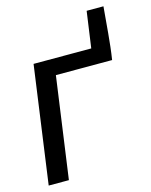

<svg xmlns="http://www.w3.org/2000/svg" viewBox="-99 -697 599 762"><g transform="rotate(-15 200.0 -315.5)"><path d="M310 -482H73L6 0H89L147 -416H378C389 -484 393 -559 400 -631H331Z"/></g></svg>

Font: Cantarell
Style: Oblique
Weight: 400
Italic angle: -8°
Designer: Dave Crossland
Version: Version 0.024